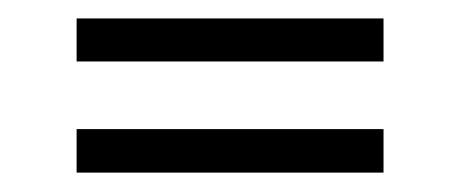

<svg xmlns="http://www.w3.org/2000/svg" viewBox="-20 -440 486 203"><path d="M61 -375V-420.5H385.5V-375ZM61 -257.5V-303.5H385.5V-257.5Z"/></svg>

Font: Libre Caslon Condensed
Style: Regular
Weight: 400
Designer: Pablo Impallari, Rodrigo Fuenzalida, Katja Schimmel, Ertekin Erdin
Foundry: Pablo Impallari, Rodrigo Fuenzalida
Version: Version 2.000; ttfautohint (v1.8.4.7-5d5b);gftools[0.9.33]